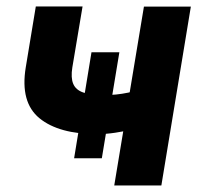

<svg xmlns="http://www.w3.org/2000/svg" viewBox="-20 -566 602 586"><path d="M344.3 -406.4 290.8 -83H206.2L259.2 -406.4ZM562.5 -545.9 472.5 0H328.7L419.3 -545.9ZM452.1 -305.7 433 -186.5Q414.5 -178.9 387.5 -172Q360.5 -165.1 331.5 -160.9Q302.5 -156.6 277.3 -156.6Q159.8 -156.6 100.4 -205.2Q41.1 -253.8 58.6 -360.4L89.3 -546.3H232L200.8 -360.4Q195.7 -328.8 203.5 -310.2Q211.2 -291.6 234.1 -283.7Q257 -275.8 297.1 -275.8Q334.3 -275.5 371.4 -283.3Q408.6 -291.2 452.1 -305.7Z"/></svg>

Font: Inter Tight
Style: Italic
Weight: 400
Italic angle: -9.39999°
Designer: Rasmus Andersson
Foundry: rsms
Version: Version 3.002